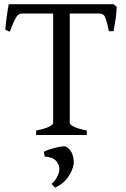

<svg xmlns="http://www.w3.org/2000/svg" viewBox="-20 -635 591 903"><path d="M149.9 0V-21Q194.8 -30.3 212.4 -39.8Q230 -49.3 230 -56.2V-571.3H84Q74.2 -571.3 66.4 -565.9Q58.6 -560.5 49.6 -542.2Q40.5 -523.9 25.9 -485.8L4.9 -495.1Q7.3 -523.9 11.7 -556.9Q16.1 -589.8 21 -615.2H514.2L528.8 -603Q528.3 -578.1 524.2 -548.6Q520 -519 514.2 -488.3H492.2Q482.9 -533.7 475.3 -552.5Q467.8 -571.3 446.8 -571.3H308.1V-56.2Q308.1 -49.8 325.7 -40Q343.3 -30.3 388.2 -21V0ZM239.3 247.6 222.2 229.5Q235.4 221.2 247.1 199.7Q258.8 178.2 259.3 162.1Q260.3 140.6 244.4 122.3Q228.5 104 190.4 101.1L186 80.1Q191.9 74.7 212.6 67.9Q233.4 61 255.6 56.4Q277.8 51.8 288.1 53.7Q313 65.9 321.3 93.3Q329.6 120.6 325.7 140.6Q320.8 168 299.8 198.5Q278.8 229 239.3 247.6Z"/></svg>

Font: David Libre
Style: Regular
Weight: 400
Designer: Ismar David, J. Victor Gaultney, Annie Olsen and Meir Sadan
Foundry: Monotype Imaging Inc. & SIL International
Version: Version 1.100; ttfautohint (v1.8.4.7-5d5b)